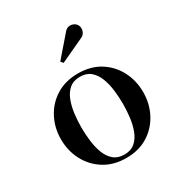

<svg xmlns="http://www.w3.org/2000/svg" viewBox="-165 -814 893 944"><g transform="rotate(-30 281.0 -341.5)"><path d="M282 10Q210 10 157.5 -23Q105 -56 76.5 -110.5Q48 -165 48 -230Q48 -295 76.5 -349.5Q105 -404 157.5 -436.8Q210 -469.5 282 -469.5Q353.5 -469.5 405.8 -436.8Q458 -404 486.2 -349.5Q514.5 -295 514.5 -230Q514.5 -165 486.2 -110.5Q458 -56 405.8 -23Q353.5 10 282 10ZM282 -9.5Q318.5 -9.5 341.8 -29.2Q365 -49 377.5 -81.8Q390 -114.5 394.8 -153.5Q399.5 -192.5 399.5 -230Q399.5 -268 394.8 -306.8Q390 -345.5 377.5 -378.2Q365 -411 341.8 -430.8Q318.5 -450.5 282 -450.5Q245 -450.5 221.8 -430.8Q198.5 -411 186 -378.2Q173.5 -345.5 168.8 -306.8Q164 -268 164 -230Q164 -192.5 168.8 -153.5Q173.5 -114.5 186 -81.8Q198.5 -49 221.8 -29.2Q245 -9.5 282 -9.5ZM247.5 -549.5 236 -563 333 -675Q344.5 -689.5 358.2 -692Q372 -694.5 384.5 -689Q397 -683.5 402.5 -673.5Q409 -663.5 408.2 -650.5Q407.5 -637.5 400.5 -627Q393.5 -616.5 380.5 -611.5Z"/></g></svg>

Font: Bodoni Moda Medium
Style: Regular
Weight: 500
Designer: Owen Earl
Foundry: indestructible type
Version: Version 2.005